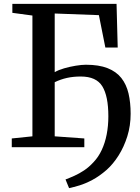

<svg xmlns="http://www.w3.org/2000/svg" viewBox="-20 -763 728 995"><path d="M338 212 319.5 167Q341 159 365.5 148Q390 137 415.8 120Q441.5 103 466 76Q490.5 50 507.2 14.2Q524 -21.5 532.8 -66Q541.5 -110.5 541.5 -160.5Q541.5 -265 510.2 -315.8Q479 -366.5 398.5 -366.5Q359.5 -366.5 327 -359.2Q294.5 -352 263.5 -337V-56.5L417 -45.5V0H41V-45.5L148 -56.5V-682.5L44 -696.5V-743H584L590 -516.5H526L492.5 -684.5L263.5 -693V-389Q283 -400.5 312.5 -409Q342 -417.5 372.8 -422.5Q403.5 -427.5 425 -427.5Q492.5 -427.5 537.5 -409.8Q582.5 -392 608.8 -358.8Q635 -325.5 646 -278.8Q657 -232 657 -173.5Q657 -111.5 639.8 -56.5Q622.5 -1.5 594.5 42.8Q566.5 87 533 117Q494.5 150.5 458.5 169.5Q422.5 188.5 392 197.8Q361.5 207 338 212Z"/></svg>

Font: Merriweather 36pt Medium
Style: Regular
Weight: 500
Version: Version 2.100